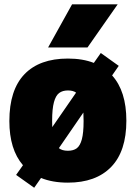

<svg xmlns="http://www.w3.org/2000/svg" viewBox="-20 -828 624 882"><path d="M560.5 -273.5Q560.5 -133 490.5 -61Q420.5 11 292 11Q221 11 168.5 -10.5L137 34.5L54 -24.5L85.5 -69Q23 -141.5 23 -272Q23 -414.5 92.2 -486.8Q161.5 -559 292 -559Q360 -559 411 -539L443 -584.5L525.5 -525.5L495 -481.5Q560.5 -409 560.5 -273.5ZM219.5 -273.5Q219.5 -253 220 -244L329.5 -402.5Q316 -412.5 292 -412.5Q267.5 -412.5 251.8 -400.8Q236 -389 227.8 -358.5Q219.5 -328 219.5 -273.5ZM364 -272Q364 -287 363 -311L250.5 -147.5Q265 -135.5 292 -135.5Q317.5 -135.5 332.8 -147Q348 -158.5 356 -188Q364 -217.5 364 -272ZM201 -610 311 -808H520.5L382 -610Z"/></svg>

Font: Encode Sans Semi Condensed Black
Style: Regular
Weight: 900
Width: 4
Designer: Multiple Designers
Foundry: Impallari Type
Version: Version 2.000